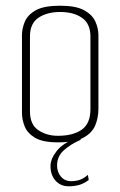

<svg xmlns="http://www.w3.org/2000/svg" viewBox="-20 -495 422 673"><path d="M183 4Q130 4 103 -12Q76 -28 66.5 -52Q57 -76 57 -99V-372Q57 -395 67 -419Q77 -443 105.5 -459Q134 -475 191 -475Q246 -475 275 -459Q304 -443 314.5 -419Q325 -395 325 -372V-114Q325 -83 314 -56Q303 -29 272.5 -12.5Q242 4 183 4ZM183 -19Q236 -19 266.5 -40.5Q297 -62 297 -112V-367Q297 -412 267.5 -432.5Q238 -453 191 -453Q145 -453 115 -433Q85 -413 85 -367V-104Q85 -59 114 -39Q143 -19 183 -19ZM221 158Q192 158 174.5 138Q157 118 157 87Q157 62 179 34Q201 6 247 -10L265 -6Q228 10 204 31.5Q180 53 180 85Q180 108 193.5 124Q207 140 229 140Q246 140 259.5 135.5Q273 131 288 118L291 136Q273 149 256.5 153.5Q240 158 221 158Z"/></svg>

Font: Smooch Sans ExtraLight
Style: Regular
Weight: 200
Designer: Robert E. Leuschke
Foundry: Robert E. Leuschke
Version: Version 1.010; ttfautohint (v1.8.3)